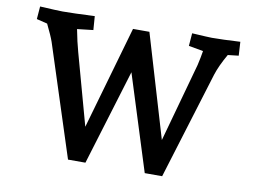

<svg xmlns="http://www.w3.org/2000/svg" viewBox="-77 -822 1240 934"><g transform="rotate(10 543.5 -355.0)"><path d="M97 -634 44 -647 49 -710Q137 -705 161 -705Q212 -705 319 -710L324 -642L245 -633Q257 -570 270 -524L367 -172L513 -681H594L745 -173L853 -563Q862 -602 867 -634L795 -647L800 -710Q883 -705 898 -705Q948 -705 1038 -710L1042 -642L989 -636Q955 -577 940 -530L777 0H691L542 -472L398 0H312L134 -550Q124 -579 97 -634Z"/></g></svg>

Font: Andada Pro
Style: Bold
Weight: 700
Designer: Carolina Giovagnoli
Foundry: Huerta Tipografica
Version: Version 3.005; ttfautohint (v1.8.4)